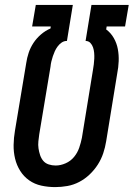

<svg xmlns="http://www.w3.org/2000/svg" viewBox="-20 -755 545 783"><path d="M205 8Q176 8 148.5 2Q121 -4 99 -19.5Q77 -35 62.5 -58Q48 -81 41.5 -108Q35 -135 35.5 -164Q36 -193 41 -222L87 -498Q90 -519 97 -540Q104 -561 116.5 -580Q129 -599 147 -614.5Q165 -630 186 -639L187 -647H111L126 -735H277L253 -588H252Q241 -588 231.5 -581.5Q222 -575 215 -565.5Q208 -556 203.5 -546Q199 -536 195.5 -525.5Q192 -515 189.5 -504.5Q187 -494 186 -483L140 -207Q138 -193 136.5 -178.5Q135 -164 137 -150Q139 -136 143.5 -122.5Q148 -109 156.5 -99Q165 -89 178.5 -84.5Q192 -80 207 -80Q227 -80 247.5 -89Q268 -98 282 -115Q296 -132 303 -152.5Q310 -173 314 -193L359 -469Q361 -481 362.5 -492.5Q364 -504 364.5 -516Q365 -528 364 -539.5Q363 -551 359.5 -561.5Q356 -572 348.5 -580Q341 -588 329 -588L353 -735H505L490 -647H415L413 -635Q432 -621 444 -600Q456 -579 460.5 -555Q465 -531 464 -505.5Q463 -480 458 -455L413 -179Q409 -154 401 -130Q393 -106 379 -84Q365 -62 345.5 -43.5Q326 -25 303 -13Q280 -1 255 3.5Q230 8 205 8Z"/></svg>

Font: Iosevka SS04 Semibold Oblique
Style: Regular
Weight: 600
Italic angle: -9°
Monospace: yes
Designer: Belleve Invis
Foundry: Belleve Invis
Version: Version 19.0.0; ttfautohint (v1.8.4)